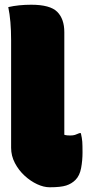

<svg xmlns="http://www.w3.org/2000/svg" viewBox="-20 -780 390 812"><path d="M27 -610Q27 -693 15 -750Q59 -760 112 -760Q192 -760 222 -730Q252 -700 252 -644V-210Q258 -208 265.5 -207.5Q273 -207 277 -207Q289 -207 297 -209.5Q305 -212 316 -217H322Q327 -195 328 -180.5Q329 -166 329 -135Q329 -101 323 -69Q317 -37 299 -19Q283 -3 260 4.5Q237 12 190 12Q165 12 137 -1Q109 -14 84 -37Q59 -60 43 -90.5Q27 -121 27 -155Z"/></svg>

Font: Recursive Sn Csl St XBk
Style: Regular
Weight: 1000
Version: Version 1.079;hotconv 1.0.112;makeotfexe 2.5.65598; ttfautoh